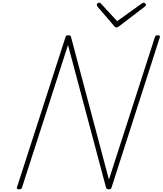

<svg xmlns="http://www.w3.org/2000/svg" viewBox="-20 -1392 1208 1426"><path d="M121 14Q101 14 106 -1L466 -1115Q468 -1123 472 -1126.5Q476 -1130 486 -1130Q495 -1130 500 -1128Q505 -1126 507 -1119L789 -58L1130 -1115Q1133 -1123 1137 -1126.5Q1141 -1130 1152 -1130Q1172 -1130 1167 -1115L809 -1Q807 7 802.5 10.5Q798 14 789 14Q780 14 775 11.5Q770 9 768 3L485 -1058L144 -1Q142 7 137.5 10.5Q133 14 121 14ZM1047 -1372Q1053 -1372 1058.5 -1367Q1064 -1362 1064 -1357Q1064 -1353 1062.5 -1350Q1061 -1347 1056 -1343L863 -1196Q856 -1192 852.5 -1190Q849 -1188 845 -1188Q841 -1188 837.5 -1190Q834 -1192 830 -1196L704 -1343Q703 -1346 701 -1349.5Q699 -1353 699 -1356Q699 -1364 705 -1368Q711 -1372 716 -1372Q722 -1372 724.5 -1370Q727 -1368 730 -1365L850 -1235L1029 -1363Q1037 -1369 1039.5 -1370.5Q1042 -1372 1047 -1372Z"/></svg>

Font: Playwrite CU Thin
Style: Regular
Weight: 250
Designer: Veronika Burian, José Scaglione
Foundry: TypeTogether
Version: Version 1.002